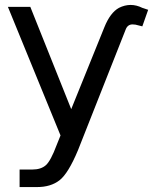

<svg xmlns="http://www.w3.org/2000/svg" viewBox="-20 -551 618 770"><path d="M293 50.8Q253.9 144.5 218.8 171.9Q183.6 199.2 128.9 199.2H58.6V128.9H109.4Q144.5 128.9 164.1 111.3Q183.6 93.8 207 31.2L222.7 -7.8L11.7 -523.4H101.6L265.6 -113.3L398.4 -441.4Q421.9 -500 457 -519.5Q480.5 -531.2 503.9 -531.2Q527.3 -531.2 550.8 -519.5L574.2 -511.7L550.8 -445.3L535.2 -449.2Q523.4 -453.1 511.7 -453.1Q492.2 -453.1 484.4 -433.6Z"/></svg>

Font: 和音 by 宁静之雨，公众号njzyshare
Style: Regular
Weight: 400
Designer: Steve Matteson
Foundry: Ascender Corporation
Version: Version 6.00;June 8, 2018;FontCreator 11.0.0.2388 32-bit